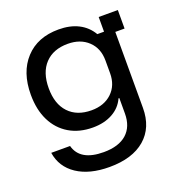

<svg xmlns="http://www.w3.org/2000/svg" viewBox="-130 -621 885 942"><g transform="rotate(-20 312.5 -150.0)"><path d="M283.3 210Q179.2 210 114.2 166.7Q49.2 123.3 37.5 46.7H135.8Q158.3 131.7 281.7 131.7Q360 131.7 401.7 94.6Q443.3 57.5 443.3 -10.8V-91.7H439.2Q419.2 -47.5 375.8 -23.8Q332.5 0 273.3 0Q202.5 0 150 -31.2Q97.5 -62.5 69.2 -119.6Q40.8 -176.7 40.8 -255Q40.8 -372.5 104.2 -441.2Q167.5 -510 277.5 -510Q337.5 -510 380.8 -487.9Q424.2 -465.8 449.2 -423.3H484.2V-500H584.2V-403.3H535.8V-6.7Q535.8 95.8 469.6 152.9Q403.3 210 283.3 210ZM295.8 -81.7Q361.7 -81.7 402.1 -120Q442.5 -158.3 442.5 -221.7V-288.3Q442.5 -351.7 402.1 -390Q361.7 -428.3 295.8 -428.3Q220 -428.3 177.1 -382.9Q134.2 -337.5 134.2 -255Q134.2 -172.5 177.1 -127.1Q220 -81.7 295.8 -81.7Z"/></g></svg>

Font: Funnel Display Light
Style: Regular
Weight: 400
Version: Version 1.000